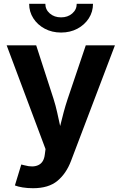

<svg xmlns="http://www.w3.org/2000/svg" viewBox="-20 -785 642 1013"><path d="M58.6 193.4 92.3 83 110.4 87.4Q154.8 99.6 183.1 85.7Q211.4 71.8 216.3 30.8L220.2 1.5L15.1 -545.9H170.9L262.7 -262.7Q273.9 -227.1 281.7 -191.7Q289.6 -156.2 297.4 -120.1Q306.2 -156.7 315.7 -192.1Q325.2 -227.5 336.9 -262.7L432.6 -545.9H586.4L354.5 64.5Q329.6 130.4 283 169.2Q236.3 208 154.3 208Q125 208 99.6 203.9Q74.2 199.7 58.6 193.4ZM302.2 -613.3Q254.4 -613.3 216.3 -633.5Q178.2 -653.8 156 -688.2Q133.8 -722.7 133.8 -765.1H219.2Q219.2 -734.4 242.9 -713.9Q266.6 -693.4 302.2 -693.4Q337.4 -693.4 361.1 -713.9Q384.8 -734.4 384.8 -765.1H470.7Q470.7 -722.7 448.5 -688.2Q426.3 -653.8 388.2 -633.5Q350.1 -613.3 302.2 -613.3Z"/></svg>

Font: Inter
Style: Bold
Weight: 700
Designer: Rasmus Andersson
Foundry: rsms
Version: Version 4.001;git-9221beed3